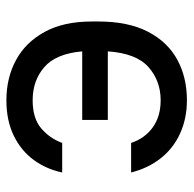

<svg xmlns="http://www.w3.org/2000/svg" viewBox="-22 -558 590 585"><g transform="rotate(-90 272.5 -265.0)"><path d="M260 10Q205 10 159.5 -10.5Q114 -31 83.5 -69.5Q53 -108 40 -160H130Q144 -118 177.5 -94Q211 -70 260 -70Q319 -70 361 -107Q403 -144 409 -231H200V-309H409Q402 -389 361 -424.5Q320 -460 260 -460Q205 -460 174.5 -434Q144 -408 130 -370H40Q50 -418 78 -456.5Q106 -495 152 -517.5Q198 -540 260 -540Q328 -540 382 -511Q436 -482 468 -424Q500 -366 500 -280V-260Q500 -169 469 -109Q438 -49 384 -19.5Q330 10 260 10Z"/></g></svg>

Font: Golos Text
Style: Regular
Weight: 400
Designer: A.Korolkova, Vitaly Kuzmin
Foundry: ParaType Ltd
Version: Version 2.004